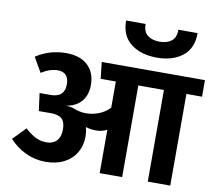

<svg xmlns="http://www.w3.org/2000/svg" viewBox="-99 -1094 1365 1211"><g transform="rotate(10 583.5 -488.5)"><path d="M1167 -587H1067V0H923V-587H759V0H615V-278Q584 -261 545 -261Q512 -261 479 -271Q487 -242 487 -211Q487 -153 460 -107.5Q433 -62 383 -36.5Q333 -11 265 -11Q198 -11 137.5 -39.5Q77 -68 33 -117L112 -198Q144 -168 177.5 -150.5Q211 -133 249 -133Q292 -133 315.5 -158.5Q339 -184 339 -231Q339 -278 317 -298.5Q295 -319 249 -319H169L154 -432H225Q314 -432 314 -516Q314 -554 295.5 -573.5Q277 -593 244 -593Q192 -593 138 -558L84 -652Q170 -709 276 -709Q366 -709 415 -663Q464 -617 464 -537Q464 -474 430.5 -433.5Q397 -393 332 -382Q362 -382 390 -371Q427 -357 464 -357Q507 -357 547 -373Q587 -389 615 -419V-587H518L506 -693H1167ZM612 -977H737Q737 -926 766.5 -904Q796 -882 843 -882Q889 -882 918 -904Q947 -926 947 -977H1070Q1070 -879 1007 -829.5Q944 -780 843 -780Q741 -780 676.5 -829.5Q612 -879 612 -977Z"/></g></svg>

Font: FiraGOUPP
Style: Bold
Weight: 700
Designer: bBox Type
Foundry: bBox Type GmbH
Version: Version 1.001